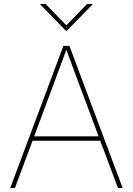

<svg xmlns="http://www.w3.org/2000/svg" viewBox="-20 -962 680 982"><path d="M32.2 0H56.2L146.5 -242.2H492.7L583.5 0H607.4L335 -727.5H304.2ZM212.9 -941.9H186.5V-939L316.4 -805.2H322.3L453.1 -939V-941.9H425.8L319.3 -832.5ZM154.8 -264.6 266.1 -563.5 319.3 -707.5 372.6 -563.5 484.4 -264.6Z"/></svg>

Font: Raveo Thin
Style: Regular
Weight: 100
Designer: Jakub Foglar, Rasmus Andersson (Inter)
Foundry: Jakubfoglar.com
Version: Version 1.100;Glyphs 3.2.3 (3260)